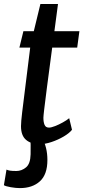

<svg xmlns="http://www.w3.org/2000/svg" viewBox="-38 -713 424 960"><path d="M160 8Q118 8 92.5 -13.5Q67 -35 67 -82Q67 -103.5 73 -153L113 -475H59L79 -557H131L164 -693H252L234 -557H359L348 -475H223Q206 -348 196.5 -274.2Q187 -200.5 183 -166.2Q179 -132 179 -124Q179 -102.5 184.8 -88.8Q190.5 -75 207 -75Q218 -75 237.2 -82.5Q256.5 -90 276.2 -101Q296 -112 308 -122L322 -64Q308.5 -47 280.5 -30.5Q252.5 -14 219.8 -3Q187 8 160 8ZM61.5 227.5Q41 227.5 15.5 223Q-10 218.5 -18.5 213L-5.5 135Q1.5 138.5 12 140.2Q22.5 142 44 142Q70 142 92 124Q114 106 115 58.5Q115.5 29.5 115.2 12.2Q115 -5 113.5 -15L146.5 -17L175.5 -15Q185.5 0 192.2 27.2Q199 54.5 199 87Q199 159.5 161.5 193.5Q124 227.5 61.5 227.5Z"/></svg>

Font: Merriweather Sans Italic
Style: Regular
Weight: 400
Italic angle: -7.5°
Designer: Eben Sorkin
Foundry: Eben Sorkin
Version: Version 1.008; ttfautohint (v1.7.19-72a1) -l 8 -r 50 -G 200 